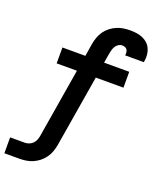

<svg xmlns="http://www.w3.org/2000/svg" viewBox="-173 -843 942 1148"><g transform="rotate(20 298.5 -269.0)"><path d="M-3 205V104H90Q103 104 116.5 99Q130 94 140 84Q150 74 155.5 60.5Q161 47 163 34L236 -407H107V-508H253L266 -589Q270 -611 277.5 -632Q285 -653 298 -671.5Q311 -690 329.5 -704.5Q348 -719 369.5 -728Q391 -737 412.5 -740Q434 -743 455 -743Q476 -743 495.5 -740Q515 -737 533 -729.5Q551 -722 565 -709Q579 -696 587 -678.5Q595 -661 597 -641Q599 -621 596 -601Q595 -599 594.5 -597Q594 -595 594 -592H475Q475 -593 475.5 -593.5Q476 -594 476 -595Q477 -604 476 -613Q475 -622 470 -629Q465 -636 456.5 -639Q448 -642 439 -642Q427 -642 416 -635Q405 -628 398.5 -617.5Q392 -607 388.5 -595.5Q385 -584 383 -573L372 -508H532V-407H356L280 50Q276 72 268.5 93Q261 114 247.5 133Q234 152 215.5 166.5Q197 181 176 190Q155 199 133 202Q111 205 90 205Z"/></g></svg>

Font: Iosevka Slab Extended Oblique
Style: Bold
Weight: 700
Width: 7
Italic angle: -9°
Monospace: yes
Designer: Belleve Invis
Foundry: Belleve Invis
Version: Version 11.1.1; ttfautohint (v1.8.3)